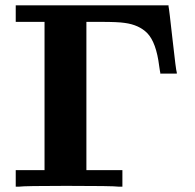

<svg xmlns="http://www.w3.org/2000/svg" viewBox="-20 -700 732 720"><path d="M425 0Q405 -3 228 -3Q72 -3 51 0H39V-62H147V-618H39V-680H612V-676Q614 -670 627 -552Q640 -434 643 -428V-424H581V-428Q581 -429 580 -432.5Q579 -436 578.5 -442Q578 -448 577 -452Q566 -541 532 -576Q501 -607 448 -614Q423 -618 357 -618H304V-62H439V0Z"/></svg>

Font: KaTeX_Main
Style: Bold
Weight: 700
Version: Version 1.1; ttfautohint (v1.3)